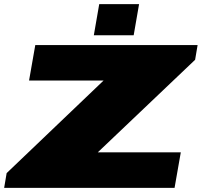

<svg xmlns="http://www.w3.org/2000/svg" viewBox="-44 -905 972 925"><path d="M-24 0 -12 -71 455 -517H96L126 -688H908L896 -617L427 -171H827L797 0ZM408 -735 434 -885H626L600 -735Z"/></svg>

Font: Archivo Expanded Black
Style: Italic
Weight: 900
Width: 7
Italic angle: -10°
Designer: Hector Gatti
Foundry: Omnibus-Type
Version: Version 2.001